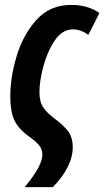

<svg xmlns="http://www.w3.org/2000/svg" viewBox="-20 -574 426 784"><path d="M196 190Q277 106 277 28Q277 -16 255 -42Q233 -68 200 -92Q174 -111 157.5 -134Q141 -157 141 -198Q141 -242 157 -302.5Q173 -363 203.5 -408.5Q234 -454 278 -454Q309 -454 341 -432L386 -521Q338 -554 271 -554Q184 -554 129 -493Q74 -432 48 -345Q22 -258 22 -180Q22 -120 38 -84.5Q54 -49 98 -17Q125 2 139 18.5Q153 35 153 58Q153 103 81 190Z"/></svg>

Font: Noto Sans Display Condensed
Style: Bold Italic
Weight: 700
Width: 3
Designer: Monotype Design team
Foundry: Monotype Imaging Inc.
Version: 1.000